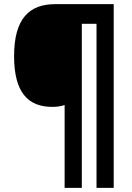

<svg xmlns="http://www.w3.org/2000/svg" viewBox="-20 -780 638 927"><path d="M529 127V-760H247C122 -760 48 -691 48 -509C48 -333 116 -264 232 -264C257 -264 275 -267 292 -273V127H375V-665H446V127Z"/></svg>

Font: Noto Sans Gujarati UI SemiCondensed ExtraBold
Style: Regular
Weight: 800
Width: 4
Designer: Jelle Bosma - Monotype Design Team, Universal Thirst
Foundry: Monotype Imaging Inc.
Version: Version 2.106